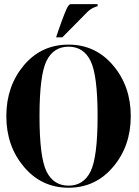

<svg xmlns="http://www.w3.org/2000/svg" viewBox="-20 -879 655 904"><path d="M244.1 -703.1 253.9 -732.4Q290 -836.9 301.8 -851.6Q307.6 -859.4 312.5 -859.4H439.5V-849.6Q434.6 -849.6 419.4 -842.3Q402.8 -834.5 390.1 -821.3L273.4 -703.1ZM302.7 -668.9Q429.7 -668.9 512.7 -570.8Q595.7 -472.7 595.7 -332Q595.7 -191.4 512.7 -93.3Q429.7 4.9 302.7 4.9Q175.8 4.9 92.8 -93.3Q9.8 -191.4 9.8 -332Q9.8 -472.7 91.8 -570.8Q173.8 -668.9 302.7 -668.9ZM199.2 -592.8Q166 -525.4 166 -332Q166 -138.7 199.2 -71.3Q232.4 -4.9 302.7 -4.9Q373 -4.9 406.2 -71.3Q439.5 -138.7 439.5 -332Q439.5 -525.4 406.2 -592.8Q373 -659.2 302.7 -659.2Q232.4 -659.2 199.2 -592.8Z"/></svg>

Font: spinweradC
Style: Bold
Weight: 700
Width: 7
Version: Version 0.3